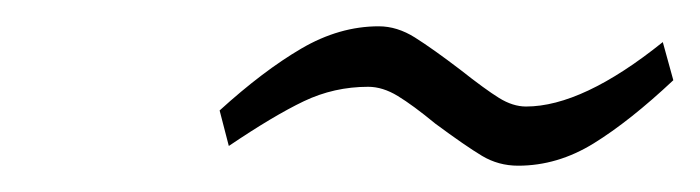

<svg xmlns="http://www.w3.org/2000/svg" viewBox="-20 -664 532 146"><path d="M311 -570Q294 -584 282.5 -591Q271 -598 260 -598Q234 -598 211 -587Q188 -576 154 -553L147 -580Q180 -610 209 -627Q238 -644 268 -644Q282 -644 295.5 -635.5Q309 -627 330 -611Q349 -596 359.5 -589.5Q370 -583 380 -583Q423 -583 484 -632L492 -603Q459 -572 431.5 -555Q404 -538 374 -538Q359 -538 346.5 -545.5Q334 -553 311 -570Z"/></svg>

Font: Exo
Style: Italic
Weight: 400
Italic angle: -9°
Designer: Natanael Gama
Foundry: Natanael Gama
Version: Version 1.500; ttfautohint (v1.6)